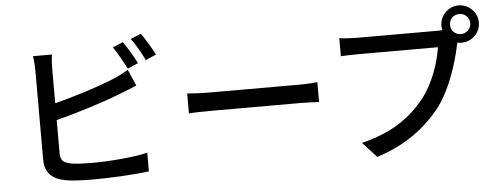

<svg xmlns="http://www.w3.org/2000/svg" viewBox="-55 -988 3049 1180"><g transform="rotate(-5 1470.0 -398.0)"><path d="M846 -837 782 -810C810 -773 842 -716 863 -673L928 -701C910 -737 873 -799 846 -837ZM748 -630 813 -658C795 -697 756 -760 732 -795L668 -768C695 -730 727 -670 748 -630ZM285 -149V-353C410 -385 579 -437 686 -480C718 -491 758 -509 791 -522L747 -623C714 -602 683 -587 650 -574C554 -534 402 -486 285 -457V-667C285 -695 287 -730 291 -757H174C179 -730 181 -690 181 -667V-119C181 -35 227 5 308 20C351 27 408 30 472 30C582 30 732 23 822 10V-105C740 -84 584 -72 478 -72C430 -72 384 -74 353 -79C306 -89 285 -100 285 -149Z M1098 -446V-323C1131 -326 1190 -327 1246 -327H1790C1834 -327 1878 -324 1901 -323V-446C1877 -443 1838 -440 1789 -440H1246C1190 -440 1130 -443 1098 -446Z M2652 -696H2167C2134 -696 2087 -699 2059 -703V-592C2084 -593 2124 -595 2167 -595H2658C2645 -504 2603 -377 2533 -288C2450 -184 2339 -98 2142 -50L2228 44C2409 -13 2534 -110 2625 -227C2705 -333 2754 -493 2775 -594L2780 -613C2788 -611 2797 -610 2806 -610C2870 -610 2922 -661 2922 -725C2922 -788 2870 -840 2806 -840C2743 -840 2691 -788 2691 -725C2691 -716 2692 -707 2694 -698C2679 -695 2664 -696 2652 -696ZM2806 -663C2771 -663 2744 -690 2744 -725C2744 -760 2771 -787 2806 -787C2841 -787 2869 -760 2869 -725C2869 -690 2841 -663 2806 -663Z"/></g></svg>

Font: Spoqa Han Sans Neo Medium
Style: Regular
Weight: 500
Designer: [Spoqa Han Sans Neo] Dong-huui Kim ___ Younghwa Kang ___ Yujin Lee ___ [Noto Sans] Ryoko NISHIZUKA ____ (kana & ideograp
Foundry: Spoqa (http://www.spoqa-han-sans.com)
Version: Version 1.100;hotconv 1.0.109;makeotfexe 2.5.65596